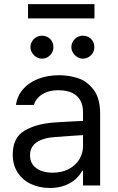

<svg xmlns="http://www.w3.org/2000/svg" viewBox="-20 -904 575 936"><path d="M251.4 -236.2Q191.6 -232.4 159 -210.5Q126.4 -188.5 126.4 -146.4Q126.4 -119.1 140.5 -100.3Q154.7 -81.5 179.6 -71.8Q204.4 -62.2 236.9 -62.2Q282.8 -62.2 316.5 -80.5Q350.1 -98.8 367.4 -128.5Q384.7 -158.1 384.7 -192V-357.7Q384.7 -391.6 371.2 -415.4Q357.7 -439.2 331 -451.7Q304.2 -464.1 264.5 -464.1Q232 -464.1 207.5 -454.8Q183 -445.4 167.1 -429.4Q151.2 -413.3 145 -392.3H58Q63.2 -434.7 91 -467.7Q118.8 -500.7 164.7 -519Q210.6 -537.3 268.6 -537.3Q314.2 -537.3 358.4 -523.5Q402.6 -509.7 435.4 -467.9Q468.2 -426.1 468.2 -349.4V0H384.7V-71.8H380.5Q370.5 -51.5 350.7 -32.6Q330.8 -13.8 298.3 -0.7Q265.9 12.4 223.1 12.4Q172.3 12.4 131 -6.9Q89.8 -26.2 66 -63.2Q42.1 -100.1 42.1 -150.6Q42.1 -232.4 98.4 -266.2Q154.7 -300.1 241 -306.6Q266.2 -308.4 298.9 -310.3Q331.5 -312.2 361.2 -313.5Q381.9 -314.9 390.2 -314.9L391.6 -245.9Q371.5 -244.8 328.2 -241.7Q284.9 -238.6 251.4 -236.2ZM128.5 -674Q128.5 -689.6 136.4 -702.5Q144.3 -715.5 156.9 -722.7Q169.5 -730 184.4 -730Q200.3 -730 213.1 -722.7Q225.8 -715.5 233.1 -702.7Q240.3 -689.9 240.3 -674Q240.3 -659.2 233.1 -646.6Q225.8 -634 213.1 -626Q200.3 -618.1 184.4 -618.1Q169.9 -618.1 157.1 -626Q144.3 -634 136.4 -646.8Q128.5 -659.5 128.5 -674ZM328 -674Q328 -689.6 336 -702.5Q343.9 -715.5 356.5 -722.7Q369.1 -730 384 -730Q399.5 -730 412.5 -722.7Q425.4 -715.5 432.7 -702.5Q439.9 -689.6 439.9 -674Q439.9 -659.2 432.7 -646.6Q425.4 -634 412.5 -626Q399.5 -618.1 384 -618.1Q369.5 -618.1 356.7 -626Q343.9 -634 336 -646.8Q328 -659.5 328 -674ZM440.6 -814.2H116.7V-884H440.6Z"/></svg>

Font: Pretendard Variable
Style: Regular
Weight: 400
Designer: Base glyphs from Inter by Rasmus Andersson; Hangul glyphs from Noto Sans CJK(Source Han Sans) by Jang Soo-young and Kang
Foundry: Kil Hyung-jin
Version: Version 1.100;FEAKit 1.0